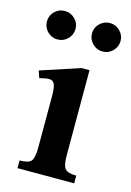

<svg xmlns="http://www.w3.org/2000/svg" viewBox="-98 -655 482 706"><g transform="rotate(15 143.0 -302.0)"><path d="M256.8 0H41V-29.3Q75.2 -29.3 85.2 -41.7Q95.2 -54.2 95.2 -92.8V-289.1Q95.2 -319.3 89.8 -333Q84.5 -346.7 68.4 -346.7Q61.5 -346.7 51.3 -344.7Q41 -342.8 32.7 -340.3L23.4 -367.2L173.8 -416.5H203.6V-92.3Q203.6 -53.7 214.1 -41.5Q224.6 -29.3 256.8 -29.3ZM286.1 -549.8Q286.1 -526.9 270 -511Q253.9 -495.1 231.9 -495.1Q209.5 -495.1 193.4 -511.2Q177.2 -527.3 177.2 -549.8Q177.2 -571.8 193.4 -587.6Q209.5 -603.5 231.9 -603.5Q253.9 -603.5 270 -587.6Q286.1 -571.8 286.1 -549.8ZM114.7 -549.8Q114.7 -526.9 98.6 -511Q82.5 -495.1 60.1 -495.1Q37.6 -495.1 21.7 -511.2Q5.9 -527.3 5.9 -549.8Q5.9 -571.8 21.7 -587.6Q37.6 -603.5 60.1 -603.5Q82.5 -603.5 98.6 -587.6Q114.7 -571.8 114.7 -549.8Z"/></g></svg>

Font: Scheherazade New SemiBold
Style: Regular
Weight: 600
Designer: SIL International
Foundry: SIL International
Version: Version 4.000